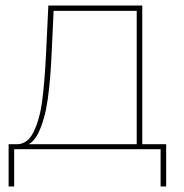

<svg xmlns="http://www.w3.org/2000/svg" viewBox="-20 -537 663 691"><path d="M146 -349 154 -517H492V-10H472V-498H173L166 -349Q162 -253 152 -181Q142 -109 119 -60.5Q96 -12 56 -10L35 -18Q77 -15 100 -60.5Q123 -106 132 -175.5Q141 -245 146 -349ZM11 -18H578V134H558V0H31V134H11Z"/></svg>

Font: iiserrat Thin
Style: Regular
Weight: 100
Designer: Akira Ohta
Foundry: Akira Ohta
Version: Version 1.200;Glyphs 3.3.1 (3343)